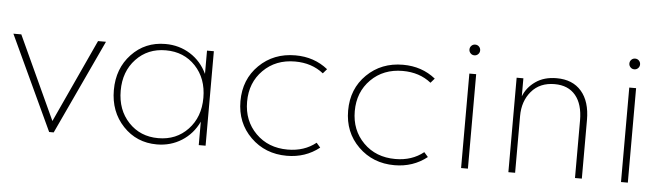

<svg xmlns="http://www.w3.org/2000/svg" viewBox="-43 -768 3259 942"><g transform="rotate(5 1586.5 -297.0)"><path d="M2 -465.3H41L230 -55.2L418.9 -465.3H458L241.2 0H218.8Z M750 14.6Q650.4 14.6 583.7 -55.9Q517.1 -126.5 517.1 -232.9Q517.1 -339.4 583.5 -409.7Q649.9 -480 750 -480Q817.9 -480 872.3 -445.8Q926.8 -411.6 955.6 -350.6V-465.3H989.3V0H955.6V-115.2Q926.8 -54.2 872.3 -19.8Q817.9 14.6 750 14.6ZM958 -232.9Q958 -328.1 900.9 -388.7Q843.8 -449.2 754.4 -449.2Q665.5 -449.2 608.2 -388.4Q550.8 -327.6 550.8 -232.9Q550.8 -138.2 608.2 -77.4Q665.5 -16.6 754.4 -16.6Q843.3 -16.6 900.6 -77.4Q958 -138.2 958 -232.9Z M1390.1 14.6Q1283.7 14.6 1212.2 -55.7Q1140.6 -126 1140.6 -232.9Q1140.6 -340.3 1211.9 -410.2Q1283.2 -480 1390.1 -480Q1482.9 -480 1550.3 -425.8L1531.2 -403.8Q1473.6 -449.7 1391.1 -449.7Q1295.9 -449.7 1234.6 -388.4Q1173.3 -327.1 1173.3 -232.9Q1173.3 -139.2 1234.6 -77.6Q1295.9 -16.1 1391.6 -16.1Q1473.6 -16.1 1530.8 -62L1550.3 -39.6Q1481.9 14.6 1390.1 14.6Z M1920.4 14.6Q1814 14.6 1742.4 -55.7Q1670.9 -126 1670.9 -232.9Q1670.9 -340.3 1742.2 -410.2Q1813.5 -480 1920.4 -480Q2013.2 -480 2080.6 -425.8L2061.5 -403.8Q2003.9 -449.7 1921.4 -449.7Q1826.2 -449.7 1764.9 -388.4Q1703.6 -327.1 1703.6 -232.9Q1703.6 -139.2 1764.9 -77.6Q1826.2 -16.1 1921.9 -16.1Q2003.9 -16.1 2061 -62L2080.6 -39.6Q2012.2 14.6 1920.4 14.6Z M2281.2 0H2247.6V-465.3H2281.2ZM2245.4 -564.5Q2237.8 -572.3 2237.8 -583Q2237.8 -593.8 2245.4 -601.6Q2252.9 -609.4 2264.2 -609.4Q2275.4 -609.4 2283 -601.6Q2290.5 -593.8 2290.5 -583Q2290.5 -572.3 2283 -564.5Q2275.4 -556.6 2264.2 -556.6Q2252.9 -556.6 2245.4 -564.5Z M2480.5 -465.3H2513.7V-376.5Q2530.8 -420.9 2572.8 -450.4Q2614.7 -480 2676.8 -480Q2755.4 -480 2798.8 -429.9Q2842.3 -379.9 2842.3 -288.6V0H2808.6V-283.7Q2808.6 -363.3 2772.5 -406.7Q2736.3 -450.2 2669.4 -450.2Q2596.7 -450.2 2555.2 -401.6Q2513.7 -353 2513.7 -279.8V0H2480.5Z M3068.8 0H3035.2V-465.3H3068.8ZM3033 -564.5Q3025.4 -572.3 3025.4 -583Q3025.4 -593.8 3033 -601.6Q3040.5 -609.4 3051.8 -609.4Q3063 -609.4 3070.6 -601.6Q3078.1 -593.8 3078.1 -583Q3078.1 -572.3 3070.6 -564.5Q3063 -556.6 3051.8 -556.6Q3040.5 -556.6 3033 -564.5Z"/></g></svg>

Font: Spartan MB ExtLt
Style: Regular
Weight: 200
Designer: Matt Bailey, Mirko Velimirovic
Foundry: Matt Bailey
Version: Version 1.005